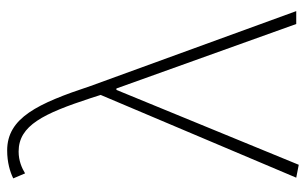

<svg xmlns="http://www.w3.org/2000/svg" viewBox="-179 -668 854 536"><g transform="rotate(-90 248.0 -400.0)"><path d="M56 7 265 -502H269L449 0H485L276 -574C227 -722 187 -807 96 -807C63 -807 36 -799 18 -790L32 -757C47 -766 67 -775 93 -775C166 -775 199 -705 242 -574L251 -546L20 0Z"/></g></svg>

Font: Source Han Sans CN ExtraLight
Style: Regular
Weight: 250
Designer: Ryoko NISHIZUKA (kana & ideographs); Paul D. Hunt (Latin, Greek & Cyrillic); Wenlong ZHANG (bopomofo); Sandoll Communica
Foundry: Adobe Systems Incorporated
Version: Version 1.004;PS 1.004;hotconv 16.6.51;makeotf.lib2.5.65220